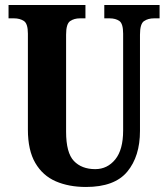

<svg xmlns="http://www.w3.org/2000/svg" viewBox="-20 -734 668 764"><path d="M322 10Q254 10 202 -12.5Q150 -35 120.5 -85.5Q91 -136 91 -218V-600Q91 -640 75 -650.5Q59 -661 36 -661H14V-714H320V-661H298Q275 -661 259 -650Q243 -639 243 -596V-210Q243 -126 274 -93.5Q305 -61 359 -61Q407 -61 438.5 -99.5Q470 -138 470 -215V-600Q470 -640 455 -650.5Q440 -661 416 -661H395V-714H615V-661H593Q569 -661 553 -650Q537 -639 537 -596V-213Q537 -112 486.5 -51Q436 10 322 10Z"/></svg>

Font: Noto Serif ExtraCondensed ExtraBold
Style: Regular
Weight: 800
Width: 2
Designer: Monotype Design Team
Foundry: Monotype Imaging Inc.
Version: Version 2.013; ttfautohint (v1.8.4.7-5d5b)